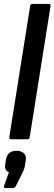

<svg xmlns="http://www.w3.org/2000/svg" viewBox="-28 -703 275 969"><path d="M28 0Q17 0 19 -11L124 -672Q126 -683 135 -683H218Q229 -683 227 -672L122 -11Q121 0 111 0ZM0 246Q-11 246 -7 234L17 166Q6 162 0.5 151.5Q-5 141 -1 122L2 104Q9 58 55 58Q79 58 92.5 70.5Q106 83 102 107L99 125Q98 137 94 148.5Q90 160 83 174L53 234Q48 246 38 246Z"/></svg>

Font: Sofia Sans Condensed
Style: Bold Italic
Weight: 700
Italic angle: -9°
Version: Version 4.100